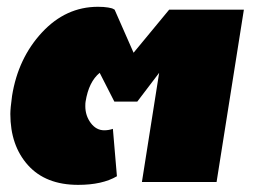

<svg xmlns="http://www.w3.org/2000/svg" viewBox="-20 -528 740 557"><path d="M10 -197.5Q10 -213.3 15 -250Q32.5 -359.2 101.7 -433.8Q170.8 -508.3 264.2 -508.3Q281.7 -508.3 293.8 -506.2Q305.8 -504.2 309.2 -501.7L312.5 -500L367.5 -375L470.8 -500H687.5L608.3 0H391.7L441.7 -316.7L378.3 -233.3H345H311.7L269.2 -316.7Q237.5 -290.8 228.3 -233.3Q227.5 -229.2 227.5 -220Q227.5 -192.5 243.3 -171.2Q259.2 -150 282.5 -150Q295 -150 307.5 -154.2L319.2 -16.7Q276.7 8.3 206.7 8.3Q112.5 8.3 61.2 -48.8Q10 -105.8 10 -197.5Z"/></svg>

Font: BoonTook
Style: Italic
Weight: 400
Italic angle: -9°
Designer: Sungsit Sawaiwan
Foundry: FontUni
Version: Version 3.0